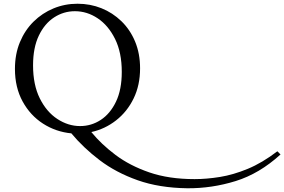

<svg xmlns="http://www.w3.org/2000/svg" viewBox="-20 -700 1522 1028"><path d="M395 -680Q463 -680 523 -656Q583 -632 630 -586.5Q677 -541 703.5 -477Q730 -413 730 -334Q730 -244 695.5 -173Q661 -102 601.5 -55.5Q542 -9 469 7Q522 72 598.5 129.5Q675 187 779.5 223Q884 259 1022 259Q1086 259 1157.5 247.5Q1229 236 1306.5 204Q1384 172 1465 110L1482 127Q1369 230 1241.5 269.5Q1114 309 983 308Q833 306 717 265Q601 224 513.5 157.5Q426 91 362 14Q279 6 210.5 -38Q142 -82 101 -157Q60 -232 60 -331Q60 -410 86.5 -474Q113 -538 159.5 -584Q206 -630 266.5 -655Q327 -680 395 -680ZM409 -25Q469 -25 519.5 -58Q570 -91 601 -155.5Q632 -220 632 -315Q632 -419 596 -491.5Q560 -564 503 -602Q446 -640 381 -640Q321 -640 270 -607Q219 -574 188 -509.5Q157 -445 157 -350Q157 -246 193 -173.5Q229 -101 287 -63Q345 -25 409 -25Z"/></svg>

Font: Bona Nova
Style: Regular
Weight: 400
Designer: Mateusz Machalski
Foundry: Capitalics
Version: Version 4.001; ttfautohint (v1.8.3)